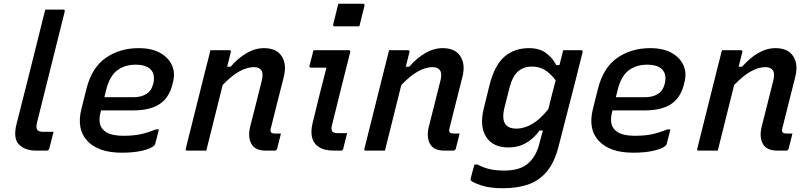

<svg xmlns="http://www.w3.org/2000/svg" viewBox="-20 -801 4310 1021"><path d="M193 -639Q199 -665 206.5 -694Q214 -723 221 -750H316Q327 -750 324 -739Q287 -592 250.5 -444.5Q214 -297 177 -150Q170 -122 178 -111Q185 -100 211 -100H265Q259 -78 253.5 -56Q248 -34 242 -11Q241 -5 236.5 -2.5Q232 0 228 0H174Q112 0 80.5 -33Q49 -66 68 -142Q100 -266 131 -390.5Q162 -515 193 -639Z M717 -545Q787 -545 832 -519.5Q877 -494 895 -452.5Q913 -411 899 -361L895 -345Q876 -277 825.5 -245.5Q775 -214 689 -214H517L516 -209Q498 -143 528 -112Q557 -79 637 -79Q691 -79 729 -87.5Q767 -96 809 -113H825Q821 -94 815.5 -74.5Q810 -55 805 -35Q804 -31 800 -27Q784 -11 738 0Q692 11 628 11Q503 11 444.5 -51.5Q386 -114 413 -222L440 -330Q469 -443 543.5 -494Q618 -545 717 -545ZM701 -457Q643 -457 603 -426.5Q563 -396 545 -325L535 -284H689Q731 -284 758.5 -301.5Q786 -319 795 -356Q807 -406 780 -433Q769 -444 749.5 -450.5Q730 -457 701 -457Z M1099 -534H1199Q1211 -534 1207 -523Q1202 -504 1197.5 -484.5Q1193 -465 1188 -446H1206Q1247 -493 1292 -519Q1337 -545 1384 -545Q1450 -545 1478 -502Q1506 -459 1489 -392Q1472 -323 1455 -257.5Q1438 -192 1421 -122Q1415 -104 1423 -96Q1428 -91 1442 -91H1474Q1469 -71 1464 -51Q1459 -31 1454 -11Q1451 0 1440 0H1394Q1337 0 1317 -35.5Q1297 -71 1310 -126Q1327 -191 1341.5 -250.5Q1356 -310 1373 -376Q1381 -411 1369.5 -427.5Q1358 -444 1330 -444Q1294 -444 1253 -421.5Q1212 -399 1164 -349Q1142 -262 1120.5 -174.5Q1099 -87 1077 0H976Q964 0 968 -11Q994 -117 1021 -223Q1048 -329 1074 -435Q1082 -466 1088.5 -491.5Q1095 -517 1099 -534Z M1647 -534H1834Q1845 -534 1842 -523Q1818 -428 1794.5 -333.5Q1771 -239 1747 -142Q1738 -111 1748 -101Q1756 -93 1779 -93H1826Q1821 -73 1815.5 -51.5Q1810 -30 1805 -9Q1803 0 1792 0H1759Q1704 0 1675 -19.5Q1646 -39 1639 -72Q1632 -105 1642 -145Q1660 -221 1678.5 -294.5Q1697 -368 1716 -441H1634Q1623 -441 1626 -452Q1631 -472 1636.5 -493Q1642 -514 1647 -534ZM1779 -781H1910Q1921 -781 1918 -770L1891 -661H1760Q1749 -661 1752 -672Z M2049 -534H2149Q2161 -534 2157 -523Q2152 -504 2147.5 -484.5Q2143 -465 2138 -446H2156Q2197 -493 2242 -519Q2287 -545 2334 -545Q2400 -545 2428 -502Q2456 -459 2439 -392Q2422 -323 2405 -257.5Q2388 -192 2371 -122Q2365 -104 2373 -96Q2378 -91 2392 -91H2424Q2419 -71 2414 -51Q2409 -31 2404 -11Q2401 0 2390 0H2344Q2287 0 2267 -35.5Q2247 -71 2260 -126Q2277 -191 2291.5 -250.5Q2306 -310 2323 -376Q2331 -411 2319.5 -427.5Q2308 -444 2280 -444Q2244 -444 2203 -421.5Q2162 -399 2114 -349Q2092 -262 2070.5 -174.5Q2049 -87 2027 0H1926Q1914 0 1918 -11Q1944 -117 1971 -223Q1998 -329 2024 -435Q2032 -466 2038.5 -491.5Q2045 -517 2049 -534Z M2793 -545Q2848 -545 2883 -519.5Q2918 -494 2938 -455H2955Q2960 -475 2965 -494.5Q2970 -514 2975 -534H3070Q3081 -534 3078 -523Q3056 -433 3035.5 -353.5Q3015 -274 2994.5 -194.5Q2974 -115 2951 -25Q2930 59 2890 108.5Q2850 158 2791.5 179Q2733 200 2654 200Q2585 200 2540 185Q2495 170 2484 159Q2481 154 2483 148Q2488 128 2492.5 112Q2497 96 2503 74H2519Q2554 92 2586.5 99Q2619 106 2662 106Q2706 106 2738.5 95.5Q2771 85 2795 62Q2814 43 2827.5 18Q2841 -7 2850 -44Q2854 -61 2858.5 -76.5Q2863 -92 2867 -107H2849Q2821 -67 2779.5 -42Q2738 -17 2683 -17Q2601 -17 2565 -73.5Q2529 -130 2553 -226L2583 -348Q2610 -455 2663 -500Q2716 -545 2793 -545ZM2672 -135Q2690 -117 2725 -117Q2768 -117 2810.5 -142Q2853 -167 2896 -221Q2905 -258 2914.5 -295.5Q2924 -333 2935 -374Q2904 -414 2874.5 -430.5Q2845 -447 2809 -447Q2764 -447 2734.5 -421Q2705 -395 2689 -333L2662 -226Q2654 -192 2657 -169.5Q2660 -147 2672 -135Z M3437 -545Q3507 -545 3552 -519.5Q3597 -494 3615 -452.5Q3633 -411 3619 -361L3615 -345Q3596 -277 3545.5 -245.5Q3495 -214 3409 -214H3237L3236 -209Q3218 -143 3248 -112Q3277 -79 3357 -79Q3411 -79 3449 -87.5Q3487 -96 3529 -113H3545Q3541 -94 3535.5 -74.5Q3530 -55 3525 -35Q3524 -31 3520 -27Q3504 -11 3458 0Q3412 11 3348 11Q3223 11 3164.5 -51.5Q3106 -114 3133 -222L3160 -330Q3189 -443 3263.5 -494Q3338 -545 3437 -545ZM3421 -457Q3363 -457 3323 -426.5Q3283 -396 3265 -325L3255 -284H3409Q3451 -284 3478.5 -301.5Q3506 -319 3515 -356Q3527 -406 3500 -433Q3489 -444 3469.5 -450.5Q3450 -457 3421 -457Z M3819 -534H3919Q3931 -534 3927 -523Q3922 -504 3917.5 -484.5Q3913 -465 3908 -446H3926Q3967 -493 4012 -519Q4057 -545 4104 -545Q4170 -545 4198 -502Q4226 -459 4209 -392Q4192 -323 4175 -257.5Q4158 -192 4141 -122Q4135 -104 4143 -96Q4148 -91 4162 -91H4194Q4189 -71 4184 -51Q4179 -31 4174 -11Q4171 0 4160 0H4114Q4057 0 4037 -35.5Q4017 -71 4030 -126Q4047 -191 4061.5 -250.5Q4076 -310 4093 -376Q4101 -411 4089.5 -427.5Q4078 -444 4050 -444Q4014 -444 3973 -421.5Q3932 -399 3884 -349Q3862 -262 3840.5 -174.5Q3819 -87 3797 0H3696Q3684 0 3688 -11Q3714 -117 3741 -223Q3768 -329 3794 -435Q3802 -466 3808.5 -491.5Q3815 -517 3819 -534Z"/></svg>

Font: Recursive Sn Lnr St Med
Style: Italic
Weight: 500
Italic angle: -15°
Version: Version 1.079;hotconv 1.0.112;makeotfexe 2.5.65598; ttfautoh